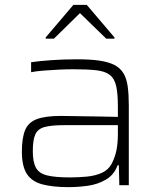

<svg xmlns="http://www.w3.org/2000/svg" viewBox="-20 -762 656 790"><path d="M262 8Q197 8 154 -3.5Q111 -15 90.5 -46.5Q70 -78 70 -138Q70 -195 83.5 -227Q97 -259 132 -272Q167 -285 230 -285Q242 -285 268 -284.5Q294 -284 328.5 -283.5Q363 -283 398.5 -282.5Q434 -282 465 -281V-323Q465 -377 458 -408Q451 -439 431.5 -454Q412 -469 375.5 -473Q339 -477 280 -477Q255 -477 222.5 -475.5Q190 -474 159 -471.5Q128 -469 108 -465V-506Q142 -511 191.5 -514.5Q241 -518 298 -518Q352 -518 389.5 -512.5Q427 -507 451 -494.5Q475 -482 488 -460.5Q501 -439 505.5 -406Q510 -373 510 -328V0H471L469 -82H464Q449 -42 415 -22.5Q381 -3 340.5 2.5Q300 8 262 8ZM268 -32Q305 -32 339 -35.5Q373 -39 399.5 -51Q426 -63 440 -89Q454 -117 459.5 -145.5Q465 -174 465 -210V-247H243Q192 -247 164 -239.5Q136 -232 125.5 -209.5Q115 -187 115 -140Q115 -96 127.5 -72.5Q140 -49 173 -40.5Q206 -32 268 -32ZM168 -603V-608L282 -742H337L451 -608V-603H417L309 -708L202 -603Z"/></svg>

Font: Saira SemiExpanded ExtraLight
Style: Regular
Weight: 250
Width: 6
Designer: Hector Gatti with collaboration of the Omnibus-Type team
Foundry: Omnibus-Type
Version: Version 1.101